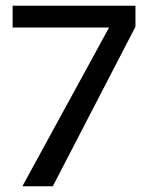

<svg xmlns="http://www.w3.org/2000/svg" viewBox="-20 -649 510 669"><path d="M24 -553V-629H452V-556L164 0H58L360 -553Z"/></svg>

Font: Karmilla
Style: Regular
Weight: 400
Designer: Jonathan Pinhorn
Version: Version 1.000